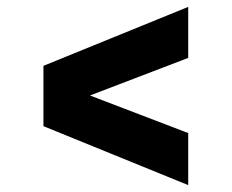

<svg xmlns="http://www.w3.org/2000/svg" viewBox="-20 -637 672 557"><path d="M106 -446 526 -617V-469L241 -360L526 -251V-100L106 -271Z"/></svg>

Font: Wix Madefor Text ExtraBold
Style: Regular
Weight: 800
Designer: Dalton Maag Ltd
Foundry: Dalton Maag Ltd
Version: Version 3.100